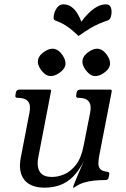

<svg xmlns="http://www.w3.org/2000/svg" viewBox="-20 -852 579 883"><path d="M184.8 11Q154.2 11 131 2.5Q107.8 -6 93 -23.6Q78.2 -41.2 73.5 -68Q68.8 -94.8 76.2 -130.2L115.5 -334Q122.5 -369 109 -385.5Q95.5 -402 63.5 -402H61Q48 -402 51 -415L53 -427Q56 -440 69 -440H208.2Q216.8 -440 214.5 -431.5L156.2 -129Q151.2 -104.5 154.8 -83.8Q158.2 -63 173.4 -50.6Q188.5 -38.2 219.5 -38.2Q247.5 -38.2 276.9 -51.1Q306.2 -64 330 -95Q353.8 -126 364.2 -180.2L394.5 -333.2Q401.5 -368.2 388.4 -385.1Q375.2 -402 343.2 -402H340.8Q327.5 -402 330.5 -415L332.5 -427Q335.5 -440 350.2 -440H486.5Q495.2 -440 493.8 -431.5L437.5 -142Q432.5 -117.5 432.5 -100.6Q432.5 -83.8 441.6 -74Q450.8 -64.2 474 -62Q484.5 -61 482.5 -50L479.5 -35.2Q477.5 -24 464.8 -24Q439 -24 414.4 -21.6Q389.8 -19.2 367.2 -12.5Q344.8 -5.8 325.8 7Q320.8 11 318 11H316.8Q314.8 11 315.5 9.8Q315.8 8.5 321.6 -7.2Q327.5 -23 338.8 -49.6Q350 -76.2 365.2 -110Q342.2 -65.2 315.1 -38.8Q288 -12.2 255.6 -0.6Q223.2 11 184.8 11ZM229.2 -627.5Q251 -623 267.8 -598Q284.2 -573.8 280.8 -553Q276.2 -532 251.2 -515.5Q227 -499 205.2 -502.8Q185.5 -506.8 167.8 -532Q150.5 -555.2 154.8 -577Q159.2 -598 184.2 -614.5Q208.5 -631 229.2 -627.5ZM434.2 -627.5Q456 -623 472.8 -598Q489.2 -573.8 485.8 -553Q481.2 -532 456.2 -515.5Q432 -499 410.2 -502.8Q390.5 -506.8 372.8 -532Q355.5 -555.2 359.8 -577Q364.2 -598 389.2 -614.5Q413.5 -631 434.2 -627.5ZM354 -752Q367.5 -771 385.4 -789.2Q403.2 -807.5 424.2 -819.8Q445.2 -832 467.5 -832Q484.2 -832 489.8 -817.6Q495.2 -803.2 492 -784.2Q490.5 -775.5 487.4 -768.8Q484.2 -762 477.5 -758.8Q454 -750.8 434.8 -742.5Q415.5 -734.2 394.2 -721.5Q373 -708.8 341 -686.5Q317.8 -708.8 301.1 -721.5Q284.5 -734.2 268.9 -742.5Q253.2 -750.8 232.2 -758.8Q226.8 -762 226.6 -768.8Q226.5 -775.5 228 -784.2Q232 -803.2 243.1 -817.6Q254.2 -832 271.2 -832Q293.2 -832 309.4 -819.8Q325.5 -807.5 336.5 -789.2Q347.5 -771 354 -752Z"/></svg>

Font: Young Serif Light
Style: Italic
Weight: 300
Italic angle: -10.979°
Designer: Bastien Sozeau
Foundry: NBR — Bastien Sozeau
Version: Version 5.001